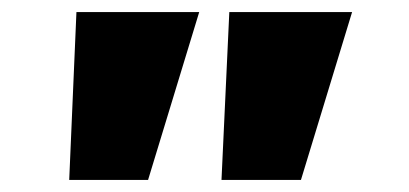

<svg xmlns="http://www.w3.org/2000/svg" viewBox="-20 -720 679 319"><path d="M348 -421 361 -700H565L480 -421ZM95 -421 107 -700H311L226 -421Z"/></svg>

Font: Lexend Mega ExtraBold
Style: Regular
Weight: 800
Designer: Bonnie Shaver-Troup, Thomas Jockin
Foundry: Lexend
Version: Version 1.007